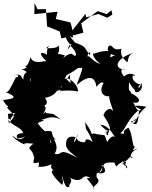

<svg xmlns="http://www.w3.org/2000/svg" viewBox="-50 -1157 1000 1263"><path d="M252 -413C262 -441 200 -373 222 -391C260 -445 264 -458 204 -481C204 -446 289 -456 246 -513C341 -531 334 -601 324 -562C357 -554 346 -599 356 -589C324 -535 362 -576 463 -555C467 -606 378 -669 383 -627C416 -666 404 -693 415 -611C331 -688 377 -614 386 -661C481 -711 439 -713 509 -710C478 -695 560 -707 492 -718C490 -678 468 -647 455 -598C532 -665 577 -657 584 -584C579 -581 618 -632 631 -609C589 -541 650 -503 693 -535C700 -492 671 -488 750 -515C725 -550 698 -483 727 -546C648 -548 661 -527 695 -426C662 -468 626 -403 632 -396C685 -315 686 -299 638 -286C657 -306 647 -248 660 -272C672 -331 686 -255 610 -336C661 -337 695 -271 708 -253C685 -280 651 -216 655 -221C629 -291 658 -256 563 -280C546 -264 564 -282 510 -353C518 -270 513 -340 560 -222C507 -268 496 -214 530 -196C512 -212 457 -199 487 -111C536 -100 566 -102 551 -142C566 -156 491 -145 539 -234C497 -203 431 -234 463 -273C437 -199 428 -218 448 -255C373 -273 387 -205 384 -202C394 -162 423 -150 461 -117C321 -199 366 -125 309 -147C351 -202 273 -270 324 -232C264 -278 326 -302 244 -294C308 -234 286 -204 267 -225C269 -205 304 -222 266 -286C268 -274 232 -298 198 -347C232 -366 267 -364 199 -371C239 -355 264 -410 351 -371L301 -407ZM47 -413C68 -418 -16 -372 40 -352C76 -354 9 -369 2 -381C17 -327 83 -331 104 -280C117 -282 37 -285 67 -245C136 -259 93 -258 113 -258C72 -219 43 -260 29 -266C50 -236 80 -223 105 -209C130 -204 75 -221 169 -212C112 -161 163 -198 175 -115C151 -45 226 -125 202 -61C247 -53 304 -83 306 -83C325 -116 324 -134 343 -46C363 -49 379 -126 268 -110C334 -93 233 -51 336 -25C266 -60 280 -12 359 60C371 13 367 71 356 -7C384 92 392 77 412 67C384 71 448 30 400 8C511 66 479 -29 546 15C499 13 531 14 572 86C537 74 628 48 587 12C572 -51 631 15 623 -80C614 -78 683 -11 600 -17C644 -78 616 -91 702 -88C727 -41 699 -65 753 -91C754 -105 769 -87 783 -49C805 -63 721 -115 771 -67C781 -105 791 -84 748 -101C794 -79 793 -139 823 -123C801 -102 800 -162 859 -179C836 -179 807 -149 840 -196C819 -173 826 -271 795 -317C725 -282 806 -274 741 -279C782 -313 782 -364 865 -436C857 -358 860 -314 808 -359C861 -356 852 -399 816 -347C855 -345 832 -390 913 -455C804 -472 840 -457 880 -434C858 -427 861 -415 826 -484C861 -470 897 -503 813 -543C804 -577 794 -536 799 -617C840 -544 848 -568 838 -571C827 -528 902 -556 879 -611C870 -559 843 -583 877 -602C874 -596 810 -619 824 -661C865 -647 808 -697 766 -653C732 -697 753 -711 773 -699C689 -705 715 -774 828 -810C765 -784 816 -709 760 -776C813 -760 735 -750 748 -837C691 -815 677 -877 690 -847C661 -888 631 -799 708 -794C670 -783 666 -752 692 -845C664 -799 667 -841 569 -804C554 -815 562 -769 610 -738C559 -743 520 -828 525 -763C521 -822 555 -823 540 -794C500 -851 518 -848 445 -877C475 -843 421 -900 405 -924C447 -885 433 -944 389 -940C364 -927 407 -854 422 -865C399 -839 384 -805 406 -861C461 -820 462 -764 422 -804C365 -798 335 -726 377 -793C283 -818 360 -777 333 -867C343 -842 296 -838 253 -840C298 -876 253 -855 259 -797C222 -821 194 -811 255 -755C226 -754 171 -732 150 -780C130 -696 100 -730 121 -721C83 -740 128 -724 129 -699C124 -730 132 -697 71 -701C136 -709 160 -628 147 -622C153 -708 103 -691 103 -632C84 -657 97 -680 11 -655C91 -679 74 -644 55 -649C11 -561 6 -552 -12 -551C71 -516 45 -508 -30 -499C-3 -449 -4 -477 12 -437C71 -501 -12 -441 -5 -450C48 -391 58 -403 8 -346L2 -408ZM689 -1061 655 -1040 598 -1065 517 -1043 512 -1066 427 -958 414 -1009 317 -1032 329 -1080 176 -1064 177 -1137 197 -1096 252 -1097 260 -983 343 -950 354 -904 499 -942 484 -1004 593 -1084 652 -1064 683 -1090Z"/></svg>

Font: Hussar Lance
Style: Regular
Weight: 700
Foundry: Cannot Into Space Fonts, PlusOne Fonts
Version: Version 2.27